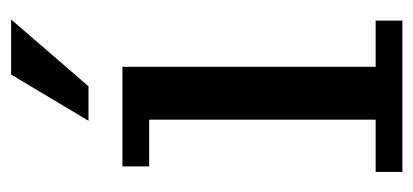

<svg xmlns="http://www.w3.org/2000/svg" viewBox="-219 -524 743 345"><g transform="rotate(-90 152.5 -351.5)"><path d="M108 -564 191 -703H290L170 -564ZM16 0V-48H110V-455H26V-503H205V-48H288V0Z"/></g></svg>

Font: Montagu Slab 144pt
Style: Regular
Weight: 400
Designer: Florian Karsten
Foundry: Florian Karsten
Version: Version 1.000; ttfautohint (v1.8.3)